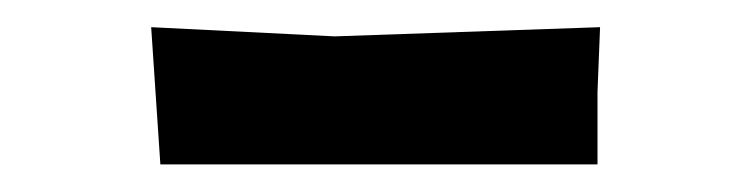

<svg xmlns="http://www.w3.org/2000/svg" viewBox="-20 -356 556 142"><path d="M91.8 -335.9 98.6 -234.4H421.9V-288.1L423.8 -335.9L227.5 -329.1Z"/></svg>

Font: MaokenAssortedSans-Lite
Style: Lite
Weight: 400
Version: Version 1.400